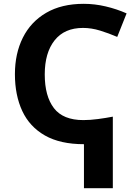

<svg xmlns="http://www.w3.org/2000/svg" viewBox="-20 -744 717 1004"><path d="M418 -724Q475 -724 532.5 -710.5Q590 -697 642 -674L593 -551Q549 -570 503.5 -584Q458 -598 414 -598Q317 -598 265.5 -533Q214 -468 214 -355Q214 -241 262 -178.5Q310 -116 416 -116Q451 -116 492.5 -121.5Q534 -127 570 -134V240H419V10Q295 10 215 -35.5Q135 -81 96.5 -163.5Q58 -246 58 -356Q58 -464 99.5 -547Q141 -630 221.5 -677Q302 -724 418 -724Z"/></svg>

Font: Noto IKEA Arabic
Style: Bold
Weight: 700
Designer: Monotype Design Team
Foundry: Monotype Imaging Inc.
Version: Version 1.200